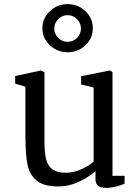

<svg xmlns="http://www.w3.org/2000/svg" viewBox="-20 -900 671 937"><path d="M54 0ZM54 -492V-529L180 -556L197 -547V-211Q197 -154 205.5 -121.5Q214 -89 237 -73Q260 -57 302 -57Q341 -57 381 -76Q421 -95 437 -112V-473L376 -488V-528L516 -556L529 -548V-42H588V-4Q573 4 546 10.5Q519 17 497 17Q446 17 446 -25V-65Q404 -29 357.5 -9.5Q311 10 266 10Q193 10 158.5 -19Q124 -48 114.5 -95Q105 -142 104 -225V-477ZM433 -762Q433 -713 397 -679Q361 -645 310 -645Q260 -645 223.5 -679Q187 -713 187 -762Q187 -811 223.5 -845.5Q260 -880 310 -880Q361 -880 397 -845.5Q433 -811 433 -762ZM245 -761Q245 -734 264 -715Q283 -696 310 -696Q337 -696 356 -715Q375 -734 375 -761Q375 -787 356 -806.5Q337 -826 310 -826Q283 -826 264 -806.5Q245 -787 245 -761Z"/></svg>

Font: Martel DemiBold
Style: Regular
Weight: 600
Designer: Dan Reynolds
Foundry: Dan Reynolds
Version: Version 1.001; ttfautohint (v1.1) -l 5 -r 5 -G 72 -x 0 -D la